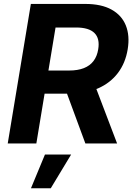

<svg xmlns="http://www.w3.org/2000/svg" viewBox="-20 -748 697 1001"><path d="M20.3 0 140.9 -727.5H424.8Q508.1 -727.5 561.3 -698.1Q614.5 -668.7 636 -615.4Q657.5 -562.1 645.7 -490.8Q633.9 -419 594.4 -367.1Q554.8 -315.1 491.2 -287.3Q427.5 -259.6 343.6 -259.6H151.4L171.4 -380.3H339.7Q385.5 -380.3 417.2 -392.8Q449 -405.3 467.6 -430Q486.2 -454.6 492 -490.8Q501.4 -547.1 472.5 -575.8Q443.5 -604.6 376.7 -604.6H269.6L169.5 0ZM425.1 0 303 -331.1H464.5L590.5 0ZM141.4 233.6 214.4 57.6H350.9L244.6 233.6Z"/></svg>

Font: Inter
Style: Italic
Weight: 400
Italic angle: -9.3988°
Designer: Rasmus Andersson
Foundry: rsms
Version: Version 4.001;git-66647c0bb